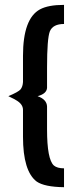

<svg xmlns="http://www.w3.org/2000/svg" viewBox="-20 -738 305 795"><path d="M14.6 -339.8Q56.6 -357.4 65.4 -368.2Q74.2 -379.9 75.2 -398.4V-506.8Q75.2 -661.1 145.5 -699.2Q179.7 -717.8 245.1 -717.8V-638.7Q199.2 -638.7 186.5 -608.4Q174.8 -579.1 174.8 -458V-374Q172.9 -349.6 135.7 -339.8Q173.8 -326.2 174.8 -296.9V-202.1Q174.8 -78.1 203.1 -52.7Q216.8 -41 245.1 -41V37.1Q164.1 36.1 131.8 13.7Q75.2 -29.3 75.2 -171.9V-283.2Q75.2 -307.6 44.9 -324.2Q41 -327.1 30.3 -332Q19.5 -336.9 14.6 -339.8Z"/></svg>

Font: Post No Bills Colombo
Style: Bold
Weight: 800
Designer: Kosala Senevirathne, Siva Puranthara, Lasantha Premarathna, Tharique Azeez
Foundry: Mooniak
Version: Version 1.220 ; ttfautohint (v1.5)